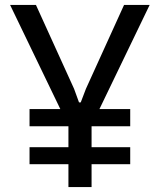

<svg xmlns="http://www.w3.org/2000/svg" viewBox="-20 -760 648 780"><path d="M100 -317H225L21 -740H126L281 -399L301 -344H308L329 -399L484 -740H588L384 -317H509V-247H352V-162H509V-93H352V0H258V-93H100V-162H258V-247H100Z"/></svg>

Font: Encode Sans Compressed
Style: Medium
Weight: 500
Designer: Pablo Impallari, Andres Torresi
Foundry: Pablo Impallari, Andres Torresi
Version: Version 1.000; ttfautohint (v1.00) -l 8 -r 50 -G 200 -x 14 -